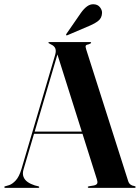

<svg xmlns="http://www.w3.org/2000/svg" viewBox="-26 -902 672 922"><path d="M135 -270H390L391.5 -259.5H132.5ZM162.5 -3.5Q162.5 -2 161.5 -1Q160.5 0 158.5 0H-1.5Q-3 0 -4.2 -1Q-5.5 -2 -5.5 -3.5Q-5.5 -5.5 -4 -6.2Q-2.5 -7 -1 -7.5L18 -13Q34 -18.5 50 -36Q66 -53.5 77 -90L239 -639Q244.5 -659 239 -670.8Q233.5 -682.5 218 -689Q212.5 -693 209.5 -694Q206.5 -695 206.5 -696.5Q206.5 -698.5 207.8 -699.2Q209 -700 212 -700H407Q409 -700 410.2 -699.2Q411.5 -698.5 411.5 -696.5Q411.5 -695 409 -693.5Q406.5 -692 400.5 -689.5Q388.5 -687.5 386 -682.8Q383.5 -678 388 -664.5L589 -34Q592.5 -22 600.2 -16Q608 -10 619.5 -8.5Q623 -7.5 624.2 -6.5Q625.5 -5.5 625.5 -3.5Q625.5 -2 624.2 -1Q623 0 621 0H400Q398 0 396.8 -1Q395.5 -2 395.5 -3.5Q395.5 -5.5 397 -6Q398.5 -6.5 401.5 -7.5L425.5 -11.5Q438 -14.5 440.8 -21.2Q443.5 -28 439.5 -40L247.5 -647.5L259.5 -673.5L87 -88.5Q81 -68 86.8 -53Q92.5 -38 106.8 -28Q121 -18 141.5 -11.5L157.5 -7.5Q160 -7 161.2 -6Q162.5 -5 162.5 -3.5ZM362.5 -840Q377 -860.5 392.2 -871.5Q407.5 -882.5 423.5 -881.5Q443 -881 453.8 -867.5Q464.5 -854 464 -840Q463 -815 445.8 -801.8Q428.5 -788.5 407 -779.5L298 -733Q296.5 -732.5 294.5 -732.2Q292.5 -732 291.5 -733.5Q291 -734.5 291.5 -736.2Q292 -738 293 -739.5Z"/></svg>

Font: Fraunces 120pt SemiBold
Style: Regular
Weight: 600
Version: Version 1.000;[b76b70a41]